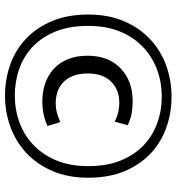

<svg xmlns="http://www.w3.org/2000/svg" viewBox="10 -688 687 746"><g transform="rotate(90 353.0 -314.5)"><path d="M379 -188Q401 -188 419 -193Q437 -198 454 -206L469 -156Q426 -136 373 -136Q336 -136 304 -147Q272 -158 248 -179.5Q224 -201 210 -234Q196 -267 196 -311Q196 -393 245 -440Q294 -487 373 -487Q396 -487 417.5 -483.5Q439 -480 466 -468L452 -417Q433 -427 415 -431Q397 -435 379 -435Q328 -435 296.5 -403Q265 -371 265 -313Q265 -278 275 -254Q285 -230 301 -215.5Q317 -201 337.5 -194.5Q358 -188 379 -188ZM355 -638Q419 -638 476 -617.5Q533 -597 576 -556.5Q619 -516 644.5 -455.5Q670 -395 670 -314Q670 -236 644 -175.5Q618 -115 574 -74Q530 -33 472.5 -12Q415 9 351 9Q287 9 230 -11.5Q173 -32 130 -72.5Q87 -113 61.5 -173.5Q36 -234 36 -314Q36 -393 62 -453.5Q88 -514 132 -555Q176 -596 233.5 -617Q291 -638 355 -638ZM355 -600Q299 -600 249.5 -581.5Q200 -563 162 -527Q124 -491 102 -437.5Q80 -384 80 -314Q80 -242 101.5 -188.5Q123 -135 160 -99.5Q197 -64 246.5 -46.5Q296 -29 351 -29Q406 -29 456 -47.5Q506 -66 543.5 -102Q581 -138 603 -191Q625 -244 625 -314Q625 -386 603.5 -439.5Q582 -493 545 -528.5Q508 -564 459 -582Q410 -600 355 -600Z"/></g></svg>

Font: Mukta Malar Medium
Style: Regular
Weight: 500
Designer: Aadarsh Rajan, Girish Dalvi, Yashodeep Gholap
Foundry: Ek Type
Version: Version 2.538;PS 1.000;hotconv 16.6.51;makeotf.lib2.5.65220;